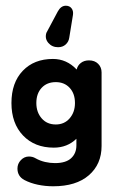

<svg xmlns="http://www.w3.org/2000/svg" viewBox="-20 -506 405 671"><path d="M166 145Q138 145 112 139.5Q86 134 65 123Q41 110 41 83Q41 66 53 53.5Q65 41 81 41Q94 41 104 47Q120 56 137.5 60Q155 64 172 64Q210 64 228.5 47Q247 30 247 2V-21Q215 10 168 10Q101 10 60.5 -32.5Q20 -75 20 -146Q20 -217 59.5 -258.5Q99 -300 165 -300Q213 -300 248 -263Q251 -277 262.5 -286Q274 -295 291 -295Q311 -295 323 -283Q335 -271 335 -253V4Q335 68 290.5 106.5Q246 145 166 145ZM175 -71Q205 -71 223.5 -92.5Q242 -114 242 -146Q242 -179 223.5 -199Q205 -219 175 -219Q144 -219 125.5 -199Q107 -179 107 -146Q107 -114 125.5 -92.5Q144 -71 175 -71ZM182 -466Q193 -486 210 -486Q223 -486 230 -477Q237 -468 235 -454L222 -374Q220 -360 209.5 -350.5Q199 -341 183 -341Q162 -341 149 -356Q136 -371 142 -391Z"/></svg>

Font: Dongle
Style: Bold
Weight: 700
Designer: Yanghee Ryu
Foundry: Yanghee Ryu
Version: Version 2.000